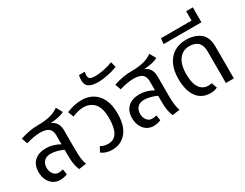

<svg xmlns="http://www.w3.org/2000/svg" viewBox="-82 -1363 2451 1919"><g transform="rotate(-30 1143.5 -404.0)"><path d="M465 -189Q465 -117 470 -74.5Q475 -32 488 0L402 12Q386 -26 379.5 -64.5Q373 -103 373 -165V-228Q342 -243 302.5 -253.5Q263 -264 232 -264Q181 -264 153.5 -236Q126 -208 126 -160Q126 -118 149 -88.5Q172 -59 206 -59Q230 -59 260 -66L269 -5Q253 2 230.5 7Q208 12 185 12Q142 12 108 -10Q74 -32 54.5 -72Q35 -112 35 -164Q35 -245 83 -290Q131 -335 218 -335Q295 -335 373 -291V-395Q373 -451 341 -475Q309 -499 243 -499Q177 -499 81 -471L58 -538Q166 -574 262 -574Q349 -574 407.5 -589.5Q466 -605 506 -636L546 -564Q492 -535 385 -528Q465 -497 465 -399Z M783 -61Q916 -61 916 -281Q916 -397 869.5 -449.5Q823 -502 744 -502Q689 -502 615 -471L591 -536Q681 -574 765 -574Q839 -574 894.5 -540.5Q950 -507 981.5 -441.5Q1013 -376 1013 -281Q1013 -138 951.5 -63.5Q890 11 787 11Q713 11 665 -27L695 -84Q731 -61 783 -61Z M863 -747Q863 -777 871 -803H937Q932 -783 932 -763Q932 -733 949 -722.5Q966 -712 1014 -712Q1050 -712 1107 -723Q1164 -734 1212 -754L1228 -691Q1174 -669 1112 -657Q1050 -645 1004 -645Q935 -645 899 -668Q863 -691 863 -747Z M1544 -189Q1544 -117 1549 -74.5Q1554 -32 1567 0L1481 12Q1465 -26 1458.5 -64.5Q1452 -103 1452 -165V-228Q1421 -243 1381.5 -253.5Q1342 -264 1311 -264Q1260 -264 1232.5 -236Q1205 -208 1205 -160Q1205 -118 1228 -88.5Q1251 -59 1285 -59Q1309 -59 1339 -66L1348 -5Q1332 2 1309.5 7Q1287 12 1264 12Q1221 12 1187 -10Q1153 -32 1133.5 -72Q1114 -112 1114 -164Q1114 -245 1162 -290Q1210 -335 1297 -335Q1374 -335 1452 -291V-395Q1452 -451 1420 -475Q1388 -499 1322 -499Q1256 -499 1160 -471L1137 -538Q1245 -574 1341 -574Q1428 -574 1486.5 -589.5Q1545 -605 1585 -636L1625 -564Q1571 -535 1464 -528Q1544 -497 1544 -399Z M1711 -272Q1711 -368 1743.5 -436Q1776 -504 1834 -539Q1892 -574 1970 -574Q2067 -574 2130.5 -526.5Q2194 -479 2194 -364V0H2102V-364Q2102 -502 1968 -502Q1893 -502 1848 -443.5Q1803 -385 1803 -272Q1803 -170 1838.5 -117Q1874 -64 1940 -64Q1962 -64 1977 -70L2001 -6Q1984 3 1966 7.5Q1948 12 1922 12Q1820 12 1765.5 -63Q1711 -138 1711 -272Z M1764 -712H2117V-820H2194V-648H1757Z"/></g></svg>

Font: FiraGO
Style: Regular
Weight: 400
Designer: bBox Type
Foundry: bBox Type GmbH
Version: Version 1.001;April 20, 2020;FontCreator 12.0.0.2555 64-bit